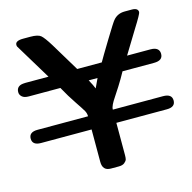

<svg xmlns="http://www.w3.org/2000/svg" viewBox="-130 -796 898 899"><g transform="rotate(-15 318.5 -347.0)"><path d="M14.2 -264.2H258.8Q258.8 -278.3 252 -290.8Q245.1 -303.2 219.5 -341.1Q193.8 -378.9 168 -425.8H15.1Q-6.8 -425.8 -17.1 -435.1Q-28.3 -444.8 -27.8 -458Q-27.8 -481.9 -4.9 -488.8Q2 -490.7 16.1 -491.2H127.9Q23.9 -662.1 22.5 -665.5Q21 -668.9 21 -673.8Q21 -693.8 59.1 -693.8H94.2Q130.4 -693.8 144.3 -682.4Q158.2 -670.9 184.1 -628.9L267.1 -491.2H386.2Q398.4 -513.2 443.1 -586.7Q487.8 -660.2 495.1 -668Q516.1 -693.8 551.8 -693.8H585.9Q615.7 -693.8 616.2 -673.8Q616.2 -665 577.1 -603Q540 -542 508.8 -491.2H621.1Q635.3 -491.2 642.1 -488.8Q665 -481.9 665 -458Q665 -425.8 622.1 -425.8H469.2Q451.2 -392.6 431.6 -361.8Q412.1 -331.1 402.1 -316.4Q392.1 -301.8 385.5 -288.3Q378.9 -274.9 378.9 -264.2H622.1Q665 -264.2 665 -232.2Q665 -200.2 624 -200.2H378.9V-43.9Q378.9 -30.8 377 -23.4Q375 -16.1 365.5 -8.1Q356 0 336.9 0H298.8Q258.8 0 258.8 -43V-200.2H14.2Q-27.8 -200.2 -27.8 -232.2Q-27.8 -264.2 14.2 -264.2ZM305.2 -425.8 318.8 -399.9 327.1 -380.9 348.1 -425.8Z"/></g></svg>

Font: CMU Sans Serif Demi Condensed
Style: DemiCondensed
Weight: 600
Width: 3
Version: Version 0.7.0